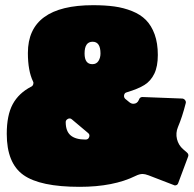

<svg xmlns="http://www.w3.org/2000/svg" viewBox="-20 -703 742 736"><path d="M336.9 -683.1Q382.8 -683.1 418.5 -678.2Q454.1 -673.3 486.3 -660.4Q518.6 -647.5 539.6 -626.2Q560.5 -605 572.8 -571.3Q585 -537.6 585 -492.2Q585 -448.2 571.5 -420.4Q558.1 -392.6 533.9 -377.4Q509.8 -362.3 465.8 -349.1Q457.5 -347.2 455.8 -338.6Q454.1 -330.1 460 -324.2L476.1 -311Q483.4 -305.2 491.2 -305.2Q505.9 -305.2 512.2 -319.8Q515.6 -331.1 525.9 -331.1L679.2 -325.2Q686 -324.2 689.9 -318.6Q693.8 -313 691.9 -307.1Q678.7 -254.9 662.1 -215.8Q652.8 -193.4 658.4 -169.9Q664.1 -146.5 682.1 -130.9L695.8 -119.1Q704.6 -111.8 701.2 -103L663.1 -1Q660.2 7.8 649.9 7.8L549.8 -30.8Q535.6 -36.1 526.9 -36.1Q514.6 -36.1 500 -28.8Q415 13.2 285.2 13.2Q133.8 13.2 69.8 -32.2Q5.9 -77.6 5.9 -189.9Q5.9 -261.2 28.8 -303.7Q51.8 -346.2 100.1 -371.1Q105 -373 107.2 -379.2Q109.4 -385.3 106.9 -390.1Q86.9 -431.2 86.9 -500Q86.9 -683.1 336.9 -683.1ZM304.2 -498Q304.2 -457 334 -457Q349.6 -457 357.4 -469.2Q365.2 -481.4 365.2 -498Q365.2 -543 335 -543Q304.2 -543 304.2 -498ZM308.1 -168Q318.4 -168 321.8 -177.5Q325.2 -187 317.9 -192.9L255.9 -245.1Q252 -249 247.1 -249Q241.2 -249 236.6 -244.9Q231.9 -240.7 231.9 -234.9Q231.9 -200.2 250.7 -184.1Q269.5 -168 308.1 -168Z"/></svg>

Font: Don José
Style: Regular
Weight: 900
Designer: Cristian Tournier
Version: Version 1.000